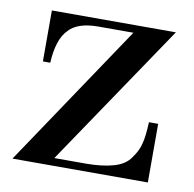

<svg xmlns="http://www.w3.org/2000/svg" viewBox="-62 -553 624 616"><g transform="rotate(10 250.0 -245.0)"><path d="M83 -324H59V-490H463L149 -25H251Q305 -25 343 -36Q380 -47 396 -72Q414 -96 420 -122Q426 -145 428 -191H458V0H17L329 -465H215Q146 -465 118 -432Q87 -400 83 -324Z"/></g></svg>

Font: Bailleul Roman
Style: Roman
Weight: 400
Version: Version 1